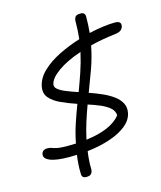

<svg xmlns="http://www.w3.org/2000/svg" viewBox="-138 -916 981 1168"><g transform="rotate(-15 352.5 -332.0)"><path d="M191 9Q108 9 69.5 -7.5Q31 -24 37 -50Q42 -77 75 -77Q90 -77 101 -72.5Q112 -68 132.5 -63.5Q153 -59 196 -59Q224 -59 250 -60Q262 -122 281 -179Q300 -236 321 -291Q270 -308 225 -328.5Q180 -349 155.5 -377.5Q131 -406 139 -448Q149 -500 193.5 -542Q238 -584 302 -615.5Q366 -647 434 -668Q437 -695 438.5 -722Q440 -749 440 -777Q440 -793 447 -805Q454 -817 481 -817Q510 -817 510 -790Q510 -738 505 -688Q553 -699 595.5 -704.5Q638 -710 669 -710Q711 -710 704 -677Q701 -663 689 -653.5Q677 -644 649 -641Q607 -636 568 -629Q529 -622 494 -613Q479 -538 455 -471.5Q431 -405 405 -338Q446 -324 484.5 -307Q523 -290 552.5 -268.5Q582 -247 596.5 -219.5Q611 -192 604 -157Q595 -114 554.5 -81.5Q514 -49 450 -27.5Q386 -6 307 3Q303 30 301 57.5Q299 85 300 113Q300 129 292 141Q284 153 259 153Q231 153 231 126Q230 95 232 65.5Q234 36 238 8Q215 9 191 9ZM211 -444Q207 -426 225 -411.5Q243 -397 275.5 -384Q308 -371 347 -358Q367 -411 387 -469.5Q407 -528 421 -591Q329 -560 273.5 -520Q218 -480 211 -444ZM537 -161Q536 -188 514.5 -207.5Q493 -227 457.5 -242.5Q422 -258 380 -271Q363 -225 346.5 -173.5Q330 -122 318 -66Q478 -86 537 -161Z"/></g></svg>

Font: Shantell Sans Normal
Style: Italic
Weight: 300
Italic angle: -11.31°
Designer: Stephen Nixon, Anya Danilova, Shantell Martin
Foundry: Arrow Type
Version: Version 1.008;[a672d596b]